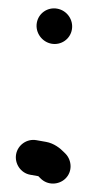

<svg xmlns="http://www.w3.org/2000/svg" viewBox="-95 -730 527 946"><g transform="rotate(10 168.5 -257.0)"><path d="M25 -598C25 -548.8 66.5 -509 114.5 -509C162 -509 201 -546.8 201 -595C201 -644.2 160.6 -684 111.5 -684C64 -684 25 -646.2 25 -598ZM123 145H163.4C164.3 145.5 164.5 145.6 165.3 146.2L175.1 153.1C216.7 183.2 270.1 169.5 296 135C327 93.7 312.3 39.7 277.7 13.8L267.6 6.7C246 -9 211.5 -28 172 -28H123C76 -28 37 11 37 58C37 104.6 75.4 145 123 145Z"/></g></svg>

Font: Smoothie
Style: Bd
Weight: 700
Foundry: Cannot Into Space Fonts
Version: Version 0.8